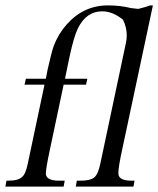

<svg xmlns="http://www.w3.org/2000/svg" viewBox="-32 -692 587 712"><path d="M421 -137Q407 -73 407 -51Q407 -45 408 -42Q414 -22 456 -22H467L463 0H249L253 -22H267Q303 -22 317.5 -34Q332 -46 340 -85L435 -533Q438 -547 438 -561Q438 -591 424 -619Q386 -650 347 -650Q288 -650 257 -587Q242 -557 226 -482L209 -400H292L287 -378H204L153 -137Q138 -67 138 -48Q138 -44 139 -42Q145 -22 187 -22H208L204 0H-12L-8 -22H-1Q36 -22 50 -36Q63 -46 71 -85L133 -378H59L64 -400H138L145 -436Q159 -498 167 -521Q184 -566 215 -601Q278 -672 368 -672Q414 -672 454 -662Q467 -660 481 -659Q516 -668 525 -672H535Z"/></svg>

Font: New Athena Unicode
Style: Italic
Weight: 400
Designer: J. Rusten 1997; rev. by R. Hancock 2001, 2002, rev. by D. Mastronarde 2002-2019
Foundry: Society for Classical Studies (formerly American Philological Association)
Version: Version 5.008